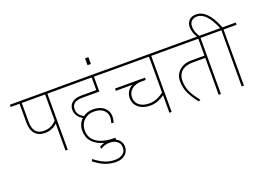

<svg xmlns="http://www.w3.org/2000/svg" viewBox="-159 -1239 2697 1924"><g transform="rotate(-20 1189.5 -277.0)"><path d="M218.8 -259.3Q299.8 -259.3 352.5 -320.3V-598.1H103.5V-395.5Q103.5 -259.3 218.8 -259.3ZM352.5 0V-288.6Q330.1 -264.2 295.2 -249.8Q260.3 -235.4 220.2 -235.4Q154.8 -235.4 117.2 -276.4Q79.6 -317.4 79.6 -404.3V-598.1H-14.6V-622.1H515.6V-598.1H376.5V0Z M695.3 106 689.9 83Q715.8 67.9 744.1 60.1Q663.1 40 620.4 -8.1Q577.6 -56.2 577.6 -128.2Q577.6 -200.2 627.4 -247.6Q555.7 -289.6 555.7 -360.4Q555.7 -407.7 590.6 -435.8Q625.5 -463.9 690.4 -463.9H849.1V-598.6H485.8V-622.6H1012.2V-598.6H873V-439.9H692.4Q579.6 -439.9 579.6 -357.9Q579.6 -326.7 594.2 -304Q608.9 -281.2 644.5 -261.2Q689.5 -293.9 748.5 -293.9Q824.7 -293.9 868.2 -256.6Q911.6 -219.2 911.6 -164.6Q911.6 -141.6 909.4 -130.4Q907.2 -119.1 900.4 -96.7L877.4 -100.1Q887.7 -133.3 887.7 -164.6Q887.7 -207.5 853 -238.5Q818.4 -269.5 753.2 -270Q688 -270.5 645 -229.2Q602.1 -188 602.1 -121.6Q602.1 -40.5 669.2 5.1Q736.3 50.8 866.7 50.8L864.7 70.3Q903.8 89.4 918.5 126.5Q926.3 144.5 926.3 166V165.5Q926.3 165.5 926.3 166Q925.8 219.7 887.9 250.7Q850.1 281.7 791.5 281.2Q732.9 280.8 680.2 261.2Q627.4 241.7 563.5 192.4L573.7 170.9Q637.2 220.2 686.8 239Q736.3 257.8 788.8 257.8Q841.3 257.8 872.1 233.6Q902.8 209.5 902.8 167.7Q902.8 126 872.8 101.6Q842.8 77.1 792.2 77.1Q741.7 77.1 695.3 106Z M887.7 -801.3V-728.5H852.1V-801.3Z M1307.6 -132.3Q1230 -132.3 1183.1 -171.4Q1136.2 -210.4 1136.2 -272.9Q1136.2 -311 1154.8 -341.6Q1173.3 -372.1 1207.5 -390.1H1031.2V-414.1H1350.1V-390.1H1308.1Q1239.3 -390.1 1199.7 -356.7Q1160.2 -323.2 1160.2 -271Q1160.2 -218.8 1199.2 -187.5Q1238.3 -156.2 1306.6 -156.2Q1346.2 -156.2 1386.7 -172.4Q1427.2 -188.5 1460 -215.8V-598.1H983.4V-622.1H1623V-598.1H1483.9V0H1460L1460.4 -186.5Q1429.7 -163.6 1389.2 -147.9Q1348.6 -132.3 1307.6 -132.3Z M1985.8 0V-393.6H1852.1Q1775.4 -393.6 1733.6 -356.7Q1691.9 -319.8 1691.9 -257.1Q1691.9 -194.3 1715.1 -141.8Q1738.3 -89.4 1796.4 -15.6L1775.4 -5.9Q1716.3 -82 1692.1 -138.2Q1668 -194.3 1668 -261.7Q1668 -329.1 1717.3 -373.3Q1766.6 -417.5 1846.2 -417.5H1985.8V-598.1H1593.8V-622.1H2148.9V-598.1H2009.8V0Z M2120.6 -598.1V-622.1H2228Q2189 -716.8 2144.8 -764.4Q2100.6 -812 2048.3 -812Q2011.2 -812 1989.7 -791Q1968.3 -770 1968.3 -732.4Q1968.3 -679.7 2007.3 -618.7H1982.9Q1944.3 -676.8 1944.3 -736.3Q1944.3 -780.3 1971.7 -807.6Q1999 -835 2046.9 -835Q2168.9 -835 2252.9 -622.1H2394V-598.1H2254.9V0H2231L2231.9 -598.1Z"/></g></svg>

Font: Yantramanav Thin
Style: Regular
Weight: 250
Version: Version 1.001;PS 1.0;hotconv 1.0.72;makeotf.lib2.5.5900; ttf